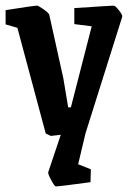

<svg xmlns="http://www.w3.org/2000/svg" viewBox="-21 -482 469 685"><path d="M178.2 183.1Q173.8 183.1 161.9 160.9Q149.9 138.7 150.9 132.8L195.8 -1Q163.6 2.9 160.2 2.9L142.1 -5.9L41 -382.8L-1 -395V-445.8Q101.1 -461.9 110.8 -461.9Q115.7 -461.9 134.3 -449Q152.8 -436 154.8 -429.2L205.1 -202.1L222.2 -99.1H231.9L306.2 -388.2L244.1 -396V-453.1Q376 -461.9 384.8 -461.9Q390.1 -461.9 403.3 -445.3Q416.5 -428.7 415 -421.9L284.2 -6.8L257.8 104L303.2 122.1L301.8 168Q190.4 183.1 178.2 183.1Z"/></svg>

Font: Grenze SemiBold
Style: Regular
Weight: 600
Designer: Renata Polastri
Foundry: Omnibus-Type
Version: Version 1.002;PS 001.002;hotconv 1.0.88;makeotf.lib2.5.64775